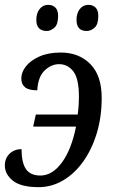

<svg xmlns="http://www.w3.org/2000/svg" viewBox="-24 -763 474 793"><path d="M136 10Q63 10 29.5 -16.5Q-4 -43 -4 -80Q-4 -109 15.5 -128Q35 -147 65 -147Q65 -92 83 -65Q101 -38 143 -38Q192 -38 231.5 -91.5Q271 -145 290 -240H113L124 -290H297Q300 -314 301 -330.5Q302 -347 302 -363Q302 -438 279 -468Q256 -498 220 -498Q188 -498 160.5 -472Q133 -446 130 -390Q95 -390 79.5 -402.5Q64 -415 64 -439Q64 -465 83.5 -489.5Q103 -514 139.5 -530Q176 -546 227 -546Q302 -546 349 -498.5Q396 -451 396 -359Q396 -278 375 -210.5Q354 -143 318 -93.5Q282 -44 235 -17Q188 10 136 10ZM334 -635Q292 -635 292 -681Q292 -708 305.5 -725.5Q319 -743 341 -743Q359 -743 370.5 -732Q382 -721 382 -697Q382 -662 366.5 -648.5Q351 -635 334 -635ZM169 -635Q149 -635 137.5 -646Q126 -657 126 -681Q126 -708 139.5 -725.5Q153 -743 175 -743Q193 -743 204.5 -732Q216 -721 216 -697Q216 -662 200.5 -648.5Q185 -635 169 -635Z"/></svg>

Font: Noto Serif Condensed
Style: Italic
Weight: 400
Width: 3
Italic angle: -12°
Designer: Monotype Design Team
Foundry: Monotype Imaging Inc.
Version: Version 2.014; ttfautohint (v1.8.4.7-5d5b)